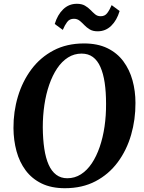

<svg xmlns="http://www.w3.org/2000/svg" viewBox="-20 -982 758 1012"><path d="M322 10Q250.5 10 199.2 -15Q148 -40 115.2 -84Q82.5 -128 67 -185.2Q51.5 -242.5 51 -306.5Q50.5 -393.5 74.5 -473.5Q98.5 -553.5 145.5 -616.5Q192.5 -679.5 262 -716.2Q331.5 -753 423 -753Q495 -753 546.5 -727.8Q598 -702.5 630.5 -658.5Q663 -614.5 678.5 -558.2Q694 -502 694 -439.5Q694.5 -352 671 -271Q647.5 -190 600.5 -126.8Q553.5 -63.5 483.8 -26.8Q414 10 322 10ZM334.5 -42.5Q374 -42.5 406.5 -63.2Q439 -84 463.8 -121Q488.5 -158 505.5 -207.5Q522.5 -257 531 -315Q539.5 -373 539 -435Q539 -497 531.8 -545.8Q524.5 -594.5 509.2 -629Q494 -663.5 469.5 -681.5Q445 -699.5 410 -699.5Q371 -699.5 338.5 -679Q306 -658.5 281.2 -621.5Q256.5 -584.5 239.5 -535.5Q222.5 -486.5 214 -429.2Q205.5 -372 205.5 -311Q206 -248 213.5 -198.2Q221 -148.5 236.5 -113.8Q252 -79 276.5 -60.8Q301 -42.5 334.5 -42.5ZM494.5 -817Q469.5 -817 453 -827Q436.5 -837 424.2 -850Q412 -863 399.5 -873Q387 -883 369.5 -883Q346.5 -883 334 -866.2Q321.5 -849.5 311 -824.5L268.5 -855.5Q283 -904 313 -933Q343 -962 385 -962Q411 -962 427.8 -952.2Q444.5 -942.5 457 -929.5Q469.5 -916.5 481.5 -906.5Q493.5 -896.5 510 -896.5Q532.5 -896 545.2 -913Q558 -930 568.5 -955L610.5 -924Q596 -875 566.2 -846Q536.5 -817 494.5 -817Z"/></svg>

Font: Merriweather 36pt
Style: Bold Italic
Weight: 700
Italic angle: -7.8°
Version: Version 2.101